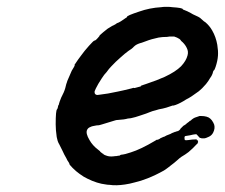

<svg xmlns="http://www.w3.org/2000/svg" viewBox="-20 -498 658 562"><path d="M452 -477Q456 -478 467.5 -478Q479 -478 484 -477Q515 -475 515 -471Q515 -470 521 -468Q527 -466 538 -460Q543 -457 545 -456Q548 -455 560 -449Q565 -447 572 -440Q577 -435 581 -433Q593 -423 601 -409Q612 -390 616 -367Q619 -349 618 -335Q617 -320 611 -302Q608 -293 606 -292Q604 -291 602 -282Q600 -276 594 -268Q591 -262 583 -252Q571 -238 562 -231Q538 -213 525 -207Q520 -204 517 -202Q500 -192 488 -189Q487 -189 485 -189Q483 -188 467 -183Q457 -180 445 -178Q442 -177 435 -175Q426 -173 419 -170Q407 -165 397 -162Q392 -160 388 -159Q377 -155 363 -152Q357 -151 354 -151Q344 -148 326 -147Q320 -147 315 -145Q305 -142 279 -134Q275 -133 272 -132Q269 -131 263 -131Q249 -129 244 -126Q238 -124 235 -118Q230 -108 242 -88Q251 -72 267 -60Q272 -56 272.5 -55.5Q273 -55 273 -54.5Q273 -54 275 -52.5Q277 -51 279 -49.5Q281 -48 281 -48Q282 -48 282 -48Q282 -45 296 -41Q305 -39 317 -41Q322 -41 325 -42Q331 -42 332 -44Q332 -44 334 -45Q346 -46 363 -52Q392 -61 434 -86Q440 -90 440 -89Q441 -88 448 -92Q450 -94 451 -94Q452 -94 455.5 -96Q459 -98 459 -97.5Q459 -97 461 -98Q465 -101 479 -106Q484 -109 486 -109.5Q488 -110 490 -111Q492 -112 492 -112Q492 -112 493 -112Q497 -113 498 -114Q499 -115 499 -114Q500 -113 505 -117L506 -118L507 -119Q508 -120 508 -121L512 -125L513 -126L517 -130L519 -131Q523 -134 525 -135Q525 -136 529.5 -139Q534 -142 534.5 -143Q535 -144 538 -145Q541 -147 542 -149H543L544 -150Q549 -154 560 -157Q564 -159 567.5 -158.5Q571 -158 577 -158Q585 -157 591 -154Q596 -151 600 -146Q605 -139 607 -133Q610 -122 604 -110Q600 -102 592 -98Q582 -93 577 -93Q571 -93 570 -93Q568 -95 566 -94Q565 -94 562 -97.5Q559 -101 557 -103L555 -105H552Q549 -105 545 -104Q538 -102 524 -100Q520 -100 520 -95Q520 -89 521.5 -88Q523 -87 531 -88Q543 -90 554 -90Q557 -89 557 -89Q554 -87 559 -87L560 -85L559 -82Q560 -82 560 -81.5Q560 -81 559 -81V-79L558 -78Q557 -77 552 -72Q547 -66 532 -53Q523 -46 511 -39Q504 -34 500 -30Q490 -21 479 -13Q476 -11 474 -9Q472 -7 468 -4.5Q464 -2 460 1Q435 15 412 24Q392 32 374 36Q360 40 346 42Q320 46 300 43Q295 43 290 42Q264 39 236 25Q225 20 213 11Q203 4 192.5 -6.5Q182 -17 183 -19Q183 -20 180 -24.5Q177 -29 177 -29Q177 -30 168 -46Q165 -52 163 -56.5Q161 -61 158 -66.5Q155 -72 153.5 -75.5Q152 -79 151 -80Q149 -83 146 -97Q143 -118 143 -134Q143 -175 147 -178Q149 -180 150 -187Q150 -189 150 -189Q152 -189 153 -195Q153 -197 153.5 -197Q154 -197 154 -199Q157 -207 159 -212Q168 -229 171 -240Q173 -249 174 -252Q175 -255 175.5 -256Q176 -257 177 -261Q178 -264 180 -268Q181 -271 183.5 -276Q186 -281 186.5 -283Q187 -285 190 -291Q194 -297 196 -301Q200 -307 198 -308Q198 -308 201 -312.5Q204 -317 208.5 -323.5Q213 -330 217 -335Q227 -349 240.5 -364Q254 -379 256 -379Q257 -379 259 -380Q261 -381 266 -386.5Q271 -392 271.5 -393Q272 -394 271 -394Q282 -404 295 -414L308 -422Q311 -423 318 -427Q323 -431 324.5 -431Q326 -431 333.5 -435.5Q341 -440 342.5 -441.5Q344 -443 346 -444Q353 -448 352 -449Q351 -452 387 -464Q418 -475 452 -477ZM490 -391Q488 -391 483 -391Q478 -391 476 -391Q474 -391 469 -390Q455 -390 444 -388Q424 -384 406 -377Q399 -374 395 -373Q383 -370 376 -365Q371 -361 369 -358.5Q367 -356 356 -349Q345 -341 333 -330Q318 -317 306 -304Q299 -297 292 -287Q287 -281 285 -279Q279 -271 268 -253Q259 -237 257 -231Q256 -223 261 -221Q264 -219 273 -221Q293 -223 325 -230Q340 -233 364 -239Q371 -241 371 -241Q372 -239 384 -243Q393 -245 393 -246Q393 -247 392 -247Q392 -247 394 -247.5Q396 -248 399.5 -249.5Q403 -251 407 -252Q440 -263 462 -273Q494 -288 510 -304Q525 -320 529 -336Q532 -347 527 -357Q523 -366 515 -374Q509 -379 509 -380Q507 -384 498 -388Q493 -390 490 -391Z"/></svg>

Font: TT2020 Style E
Style: Italic
Weight: 400
Italic angle: -15°
Version: Version 0.2.000